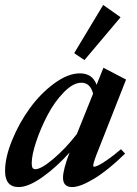

<svg xmlns="http://www.w3.org/2000/svg" viewBox="-31 -739 549 770"><path d="M307.6 -498 266.6 -525.9 382.8 -719.2 452.6 -669.9ZM43.9 11.2Q-10.7 11.2 -10.7 -53.2Q-10.7 -107.9 17.6 -177Q45.9 -246.1 88.6 -304.9Q131.3 -363.8 186.3 -404.3Q241.2 -444.8 289.6 -444.8Q339.8 -444.8 356.4 -398.9L383.8 -467.3L474.6 -419.9L365.2 -142.1Q342.8 -87.4 342.8 -74.7Q342.8 -70.3 346.2 -70.3Q351.6 -70.3 363.3 -75.7Q375 -81.1 399.4 -97.9Q423.8 -114.7 454.1 -140.6L470.7 -123Q402.8 -56.6 346.9 -22.7Q291 11.2 258.3 11.2Q221.7 11.2 221.7 -26.4Q221.7 -58.6 248 -127.4Q194.3 -67.4 138.4 -28.1Q82.5 11.2 43.9 11.2ZM96.2 -84.5Q96.2 -71.8 99.4 -66.2Q102.5 -60.5 110.8 -60.5Q134.3 -60.5 183.3 -102.1Q232.4 -143.6 277.3 -201.7L342.3 -363.3Q331.1 -407.2 295.4 -407.2Q262.2 -407.2 225.1 -369.1Q188 -331.1 160.4 -278.8Q132.8 -226.6 114.5 -172.1Q96.2 -117.7 96.2 -84.5Z"/></svg>

Font: Elstob
Style: Bold Italic
Weight: 700
Italic angle: -20°
Designer: Peter S. Baker
Version: Version 1.015